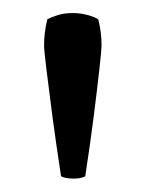

<svg xmlns="http://www.w3.org/2000/svg" viewBox="-20 -763 230 294"><path d="M47.5 -693.5Q47.5 -713.5 52.5 -733.5Q59 -737 68.8 -740Q78.5 -743 91.5 -743Q103 -743 114 -740Q125 -737 130.5 -733.5Q135.5 -713.5 135.5 -693.5Q135.5 -686.5 132.2 -657.2Q129 -628 123.5 -584.8Q118 -541.5 110.5 -493Q104 -489.5 92.5 -489.5Q81 -489.5 73.5 -493Q66 -542 60.2 -585.2Q54.5 -628.5 51 -657.5Q47.5 -686.5 47.5 -693.5Z"/></svg>

Font: Signika Negative SC Light
Style: Regular
Weight: 300
Designer: Anna Giedryś
Foundry: Anna Giedryś
Version: Version 2.000; ttfautohint (v1.8.3) -l 8 -r 50 -G 200 -x 9 -